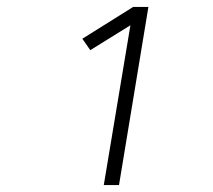

<svg xmlns="http://www.w3.org/2000/svg" viewBox="-20 -833 616 555"><path d="M280 -298H324L409 -813H365L218 -721L241 -688L357 -760Z"/></svg>

Font: Iosevka Sparkle XLtObl
Style: Regular
Weight: 200
Italic angle: -9°
Designer: Belleve Invis
Foundry: Belleve Invis
Version: Version 4.5.0; ttfautohint (v1.8.3)